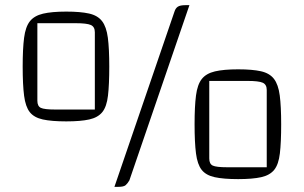

<svg xmlns="http://www.w3.org/2000/svg" viewBox="-20 -685 1179 745"><path d="M68 -427Q68 -496 73.5 -538.5Q79 -581 96 -602.5Q113 -624 147 -632Q181 -640 237 -640Q292 -640 325.5 -632.5Q359 -625 376 -603Q393 -581 398.5 -538.5Q404 -496 404 -427Q404 -357 399 -314Q394 -271 377 -250Q360 -229 326.5 -221.5Q293 -214 237 -214Q180 -214 146 -221.5Q112 -229 95.5 -250Q79 -271 73.5 -313.5Q68 -356 68 -427ZM125 -595V-294Q125 -273 138.5 -266.5Q152 -260 195 -260H348V-560Q348 -581 332.5 -588Q317 -595 273 -595ZM482 15Q475 27 467.5 33.5Q460 40 439 40H424L657 -640Q661 -653 670 -659Q679 -665 700 -665H715ZM735 -203Q735 -272 740.5 -314.5Q746 -357 763 -378.5Q780 -400 814 -408Q848 -416 904 -416Q959 -416 992.5 -408.5Q1026 -401 1043 -379Q1060 -357 1065.5 -314.5Q1071 -272 1071 -203Q1071 -133 1066 -90Q1061 -47 1044 -26Q1027 -5 993.5 2.5Q960 10 904 10Q847 10 813 2.5Q779 -5 762.5 -26Q746 -47 740.5 -89.5Q735 -132 735 -203ZM792 -371V-70Q792 -49 805.5 -42.5Q819 -36 862 -36H1015V-336Q1015 -357 999.5 -364Q984 -371 940 -371Z"/></svg>

Font: Changa ExtraLight Light
Style: Regular
Weight: 300
Version: Version 3.002; ttfautohint (v1.8.2)